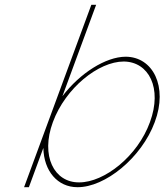

<svg xmlns="http://www.w3.org/2000/svg" viewBox="-20 -789 685 799"><path d="M180.1 -281 356.4 -759 360.1 -769H380.1L376.4 -759L239.8 -388.7C312.8 -484.9 419.9 -552.3 502.4 -553C616.4 -553 679.7 -429 624.1 -281C569.2 -132 416.8 -9 302.2 -10C219.4 -10 162.4 -77.5 160.4 -173.4L103.9 -20L100.2 -10H80.2L83.9 -20ZM200.1 -281C148.1 -140 205.2 -29 309.6 -30C414.6 -30 552.8 -139 604.1 -281C656.1 -422 599.7 -532 495.1 -533C390.1 -533 252.5 -423 200.1 -281Z"/></svg>

Font: Nordica Plus
Style: NordicaClassicUltLtCondObl
Weight: 300
Version: Version 1.01